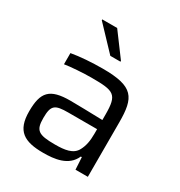

<svg xmlns="http://www.w3.org/2000/svg" viewBox="-175 -855 920 983"><g transform="rotate(30 285.0 -363.5)"><path d="M144 -730 273 -594H333V-599L232 -735H144ZM223 8C287 8 369 0 400 -72H406L410 0H483V-321C483 -469 455 -518 273 -518C206 -518 140 -513 89 -504V-438C123 -444 200 -449 245 -449C379 -449 402 -441 402 -321V-289C337 -291 240 -293 211 -293C89 -293 55 -254 55 -140C55 -24 111 8 223 8ZM254 -59C155 -59 135 -74 135 -147C135 -223 153 -235 232 -235H402V-209C402 -165 396 -134 381 -106C360 -65 311 -59 254 -59Z"/></g></svg>

Font: Saira UNSAM
Style: Regular
Weight: 400
Designer: Hector Gatti with collaboration of the Omnibus-Type team
Foundry: Omnibus-Type
Version: Version 0.072;PS 000.072;hotconv 1.0.88;makeotf.lib2.5.64775